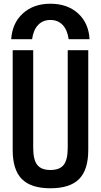

<svg xmlns="http://www.w3.org/2000/svg" viewBox="-20 -999 540 1029"><path d="M250 -979Q341 -979 398 -927.5Q455 -876 460 -789H348Q341 -839 315.5 -865.5Q290 -892 250 -892Q210 -892 184.5 -865.5Q159 -839 152 -789H40Q46 -876 103 -927.5Q160 -979 250 -979ZM250 10Q146 10 97 -39.5Q48 -89 48 -195V-730H158V-207Q158 -143 179.5 -115.5Q201 -88 250 -88Q300 -88 321.5 -115.5Q343 -143 343 -207V-730H453V-195Q453 -89 404 -39.5Q355 10 250 10Z"/></svg>

Font: M PLUS 1 Code Medium
Style: Regular
Weight: 500
Designer: Coji Morishita
Foundry: UNDERFOREST DESIGN
Version: Version 1.002